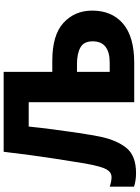

<svg xmlns="http://www.w3.org/2000/svg" viewBox="123 -877 764 1050"><g transform="rotate(-90 505.0 -352.0)"><path d="M83 10Q177 10 219.5 -41Q262 -92 282 -183Q292 -232 302.5 -302Q313 -372 322.5 -445Q332 -518 338 -577H471V0H686Q829 0 900.5 -61Q972 -122 972 -230Q972 -325 905.5 -386.5Q839 -448 698 -448H637V-714H200Q182 -562 163 -438.5Q144 -315 136 -269Q120 -180 104 -152Q88 -124 61 -124Q39 -124 9 -134V-1Q44 10 83 10ZM637 -134V-313H680Q736 -313 770 -294.5Q804 -276 804 -227Q804 -134 686 -134Z"/></g></svg>

Font: Noto Sans UI Extra
Style: Regular
Weight: 800
Designer: Monotype Design Team
Foundry: Monotype Imaging Inc.
Version: Version 1.901